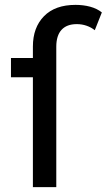

<svg xmlns="http://www.w3.org/2000/svg" viewBox="-20 -768 438 788"><path d="M115 0V-577Q115 -655 160.5 -701.5Q206 -748 290 -748Q322 -748 350 -740.5Q378 -733 398 -717L369 -644Q354 -656 335 -662.5Q316 -669 295 -669Q254 -669 232.5 -645.5Q211 -622 211 -576V0ZM25 -451V-530H164V-451Z"/></svg>

Font: Montserrat Thin Medium
Style: Regular
Weight: 500
Version: Version 9.000